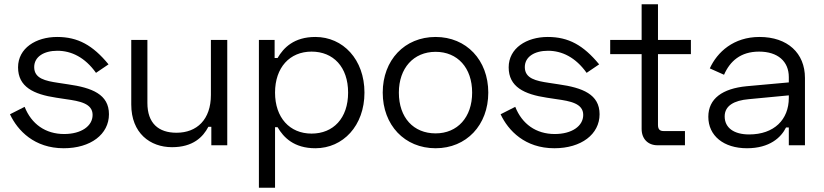

<svg xmlns="http://www.w3.org/2000/svg" viewBox="-20 -684 3879 904"><path d="M65 -367C65 -275 138 -240 245 -224L291 -217C355 -208 416 -197 416 -143C416 -90 362 -53 282 -53C194 -53 128 -100 96 -181L27 -146C63 -69 142 14 280 14C407 14 493 -52 493 -146C493 -240 413 -271 300 -287L254 -294C194 -303 141 -314 141 -368C141 -417 187 -445 250 -445C316 -445 380 -414 432 -341L491 -381C417 -471 347 -510 249 -510C149 -510 65 -457 65 -367Z M1050 0V-496H973V-237C973 -121 907 -59 811 -59C726 -59 674 -104 674 -199V-496H598V-192C598 -57 687 9 790 9C889 9 936 -39 961 -87H975V0Z M1199 200H1275V-85H1287C1315 -37 1364 14 1465 14C1595 14 1696 -92 1696 -248C1696 -404 1595 -510 1465 -510C1364 -510 1315 -459 1287 -411H1273V-496H1199ZM1447 -55C1344 -55 1275 -130 1275 -248C1275 -366 1344 -441 1447 -441C1549 -441 1619 -369 1619 -248C1619 -127 1549 -55 1447 -55Z M1782 -248C1782 -95 1885 14 2031 14C2176 14 2279 -95 2279 -248C2279 -401 2176 -510 2031 -510C1885 -510 1782 -401 1782 -248ZM1858 -248C1858 -363 1927 -440 2031 -440C2134 -440 2203 -365 2203 -248C2203 -132 2134 -56 2031 -56C1927 -56 1858 -130 1858 -248Z M2375 -367C2375 -275 2448 -240 2555 -224L2601 -217C2665 -208 2726 -197 2726 -143C2726 -90 2672 -53 2592 -53C2504 -53 2438 -100 2406 -181L2337 -146C2373 -69 2452 14 2590 14C2717 14 2803 -52 2803 -146C2803 -240 2723 -271 2610 -287L2564 -294C2504 -303 2451 -314 2451 -368C2451 -417 2497 -445 2560 -445C2626 -445 2690 -414 2742 -341L2801 -381C2727 -471 2657 -510 2559 -510C2459 -510 2375 -457 2375 -367Z M2853 -496V-429H3001V-77C3001 -30 3031 0 3076 0H3205V-67H3104C3086 -67 3078 -76 3078 -96V-429H3233V-496H3078V-664H3001V-496Z M3322 -362 3389 -332C3417 -396 3467 -441 3554 -441C3642 -441 3694 -395 3694 -321V-296L3495 -278C3382 -267 3315 -220 3315 -134C3315 -45 3387 14 3497 14C3604 14 3658 -37 3681 -84H3694V0H3770V-317C3770 -434 3688 -510 3556 -510C3434 -510 3357 -439 3322 -362ZM3392 -136C3392 -186 3436 -211 3505 -217L3694 -235V-223C3694 -121 3625 -51 3507 -51C3436 -51 3392 -82 3392 -136Z"/></svg>

Font: Space Text
Style: Regular
Weight: 400
Designer: Florian Karsten (Space Text), Colophon Foundry (Space Mono)
Foundry: Florian Karsten
Version: Version 1.003;PS 001.003;hotconv 1.0.88;makeotf.lib2.5.64775